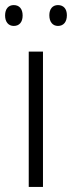

<svg xmlns="http://www.w3.org/2000/svg" viewBox="-33 -735 283 755"><path d="M-13 -674C-13 -649 0 -633 21 -633C43 -633 56 -648 56 -674C56 -700 43 -715 21 -715C0 -715 -13 -700 -13 -674ZM161 -675C161 -649 174 -633 195 -633C217 -633 230 -649 230 -675C230 -700 217 -715 195 -715C174 -715 161 -700 161 -675ZM136 0V-532H80V0Z"/></svg>

Font: Noto Sans Armenian SemiCondensed Light
Style: Regular
Weight: 300
Width: 4
Designer: Monotype Design Team
Foundry: Monotype Imaging Inc.
Version: Version 2.008